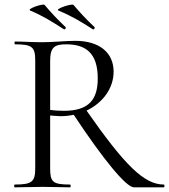

<svg xmlns="http://www.w3.org/2000/svg" viewBox="-20 -803 725 823"><path d="M554 0H682C686 0 686 -12 682 -12C598 -12 515 -94 351 -329C419 -361 467 -423 467 -496C467 -575 409 -628 302 -628C265 -628 203 -622 162 -622C118 -622 77 -625 45 -625C41 -625 41 -613 45 -613C118 -613 131 -601 131 -544V-81C131 -23 116 -12 43 -12C40 -12 40 0 43 0L162 -2C209 -2 247 0 280 0C284 0 284 -12 280 -12C206 -12 195 -23 195 -81V-308C209 -307 227 -305 240 -305C259 -305 277 -307 296 -311C423 -119 521 0 554 0ZM399 -467C399 -376 361 -328 254 -328C237 -328 214 -329 195 -332V-542C195 -602 215 -613 264 -613C347 -613 399 -576 399 -467ZM377 -678C383 -674 388 -683 385 -687C349 -721 322 -750 295 -782C289 -789 215 -765 230 -758C288 -734 329 -709 377 -678ZM253 -678C259 -674 264 -683 261 -687C225 -721 198 -750 171 -782C165 -789 94 -765 109 -758C164 -735 205 -709 253 -678Z"/></svg>

Font: Cormorant Garamond
Style: Regular
Weight: 400
Designer: Christian Thalmann (Catharsis Fonts)
Foundry: Catharsis Fonts
Version: Version 4.002;Glyphs 3.4 (3410)